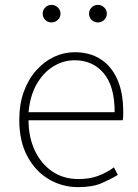

<svg xmlns="http://www.w3.org/2000/svg" viewBox="-20 -754 567 787"><path d="M300 13Q234 13 179 -20Q124 -53 91.5 -114.5Q59 -176 59 -262Q59 -327 77.5 -378Q96 -429 128.5 -465.5Q161 -502 201.5 -521Q242 -540 286 -540Q347 -540 391.5 -512Q436 -484 460.5 -429.5Q485 -375 485 -297Q485 -289 485 -280.5Q485 -272 483 -261H97Q97 -192 122.5 -137.5Q148 -83 194 -51.5Q240 -20 302 -20Q347 -20 382 -33Q417 -46 447 -68L463 -37Q433 -19 396 -3Q359 13 300 13ZM97 -294H450Q450 -401 405 -454Q360 -507 286 -507Q239 -507 198 -481.5Q157 -456 130 -408.5Q103 -361 97 -294ZM191 -662Q176 -662 165.5 -672.5Q155 -683 155 -698Q155 -713 165.5 -723.5Q176 -734 191 -734Q206 -734 217 -723.5Q228 -713 228 -698Q228 -683 217 -672.5Q206 -662 191 -662ZM382 -662Q366 -662 355.5 -672.5Q345 -683 345 -698Q345 -713 355.5 -723.5Q366 -734 382 -734Q396 -734 407 -723.5Q418 -713 418 -698Q418 -683 407 -672.5Q396 -662 382 -662Z"/></svg>

Font: Noto Sans TC
Style: Regular
Weight: 100
Designer: Ryoko NISHIZUKA 西塚涼子 (kana, bopomofo & ideographs); Paul D. Hunt (Latin, Greek & Cyrillic); Sandoll Communications 산돌커뮤니
Foundry: Adobe
Version: Version 2.004;hotconv 1.0.118;makeotfexe 2.5.65603